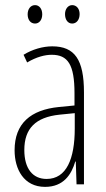

<svg xmlns="http://www.w3.org/2000/svg" viewBox="-20 -720 416 750"><path d="M88 -664C88 -643 99 -628 117 -628C133 -628 145 -642 145 -664C145 -686 133 -700 117 -700C99 -700 88 -684 88 -664ZM234 -665C234 -643 245 -628 262 -628C279 -628 291 -643 291 -665C291 -687 278 -700 262 -700C246 -700 234 -685 234 -665ZM184 -539C147 -539 106 -527 72 -506L86 -476C123 -498 156 -506 182 -506C245 -506 271 -468 271 -356V-308L210 -302C100 -291 37 -238 37 -133C37 -59 73 10 156 10C228 10 259 -38 274 -89H276L279 0H308V-359C308 -487 272 -539 184 -539ZM212 -272 272 -278V-218C272 -100 240 -21 162 -21C108 -21 75 -61 75 -134C75 -218 119 -262 212 -272Z"/></svg>

Font: Noto Sans Armenian ExtraCondensed ExtraLight
Style: Regular
Weight: 200
Width: 2
Designer: Monotype Design Team
Foundry: Monotype Imaging Inc.
Version: Version 2.008